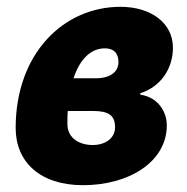

<svg xmlns="http://www.w3.org/2000/svg" viewBox="-20 -532 548 564"><path d="M224 12C358 12 470 -56 470 -164C470 -202 446 -246 392 -254V-258C454 -278 488 -332 488 -392C488 -464 424 -512 334 -512C166 -512 26 -374 26 -156C26 -56 98 12 224 12ZM252 -106C216 -106 178 -124 178 -168C178 -181 178 -194 179 -206H253C298 -206 318 -194 318 -158C318 -128 292 -106 252 -106ZM288 -390C314 -390 328 -376 328 -350C328 -322 306 -302 260 -302H196C214 -357 246 -390 288 -390Z"/></svg>

Font: Source Sans Pro Black
Style: Italic
Weight: 900
Italic angle: -11°
Designer: Paul D. Hunt
Foundry: Adobe Systems Incorporated
Version: Version 3.006;hotconv 1.0.111;makeotfexe 2.5.65597